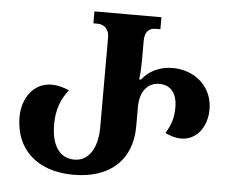

<svg xmlns="http://www.w3.org/2000/svg" viewBox="-52 -774 1024 848"><g transform="rotate(5 460.5 -350.5)"><path d="M303 13C465 13 561 -75 561 -224V-309C561 -382 597 -420 647 -420C696 -420 726 -386 726 -323C726 -278 717 -247 692 -206C715 -196 736 -188 764 -188C829 -188 877 -246 877 -327C877 -427 799 -495 699 -495C643 -495 595 -472 564 -432H556C560 -464 561 -493 561 -519V-604C561 -647 583 -661 610 -661H630V-714H333V-661H352C375 -661 403 -647 403 -604V-206C403 -110 362 -54 302 -54C238 -54 199 -105 199 -202C199 -267 218 -315 251 -357C228 -367 201 -375 173 -375C92 -375 44 -302 44 -221C44 -77 143 13 303 13Z"/></g></svg>

Font: Noto Serif Georgian Bold
Style: Regular
Weight: 700
Designer: Monotype Design Team, Akaki Razmadze
Foundry: Google LLC
Version: Version 2.003